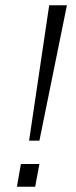

<svg xmlns="http://www.w3.org/2000/svg" viewBox="-20 -706 289 726"><path d="M90 -174 166 -686H233L129 -174ZM44 0 59 -86H129L113 0Z"/></svg>

Font: Archivo SemiCondensed ExtraLight
Style: Italic
Weight: 250
Width: 4
Italic angle: -10°
Designer: Hector Gatti
Foundry: Omnibus-Type
Version: Version 2.001